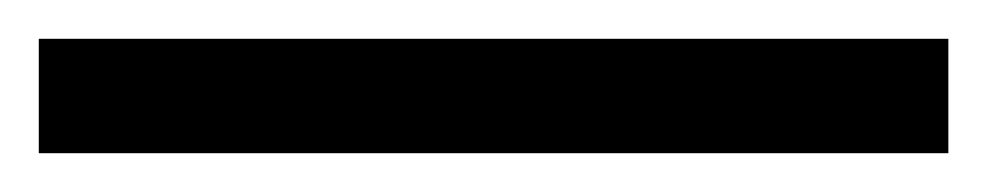

<svg xmlns="http://www.w3.org/2000/svg" viewBox="-25 63 509 99"><path d="M-5 142V83H464V142Z"/></svg>

Font: Noto Serif Bengali Black
Style: Regular
Weight: 900
Version: Version 2.003